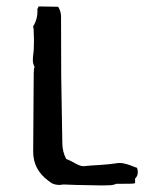

<svg xmlns="http://www.w3.org/2000/svg" viewBox="-20 -565 440 585"><path d="M311 -0.5 290 0 211.9 -1.5 173.8 -2.9 161.6 -1.5Q147.5 -1.5 136.7 -7.3L127.4 -14.2Q81.1 -48.3 81.1 -102.5L82.5 -308.1Q82.5 -352.5 83.5 -355.2Q84.5 -357.9 85 -359.9L85.4 -361.3L84.5 -362.8Q80.1 -371.6 80.1 -380.9Q80.1 -389.6 81.1 -397.5Q83.5 -411.1 83.5 -442.9L82.5 -475.6L81.1 -483.4Q81.1 -486.8 83.5 -488.8Q94.2 -508.3 94.2 -530.8L93.8 -535.2Q93.8 -538.6 95.5 -540.8Q97.2 -543 97.2 -545.4L157.2 -544.4Q166 -530.3 166 -514.2L166.5 -334.5L169.9 -128.9Q169.9 -103.5 181.6 -80.6Q193.4 -76.2 203.1 -70.6Q212.9 -64.9 220.5 -61.8Q228 -58.6 234.4 -58.6Q237.3 -58.6 241.9 -59.3Q246.6 -60.1 259.3 -60.8Q272 -61.5 286.4 -62.5Q300.8 -63.5 312.7 -64.7Q324.7 -65.9 331.5 -67.1Q338.4 -68.4 345.7 -68.4Q361.3 -68.4 391.6 -55.7L397.5 -53.7Q399.9 -46.9 399.9 -41Q399.9 -28.3 391.6 -21V-7.3Q390.6 -7.3 389.4 -6.1Q388.2 -4.9 334 -4.9Q324.7 -0.5 311 -0.5Z"/></svg>

Font: Kurland
Style: Regular
Weight: 400
Designer: GGBot
Version: 0.22